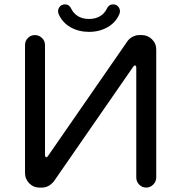

<svg xmlns="http://www.w3.org/2000/svg" viewBox="-20 -847 824 873"><path d="M93.8 -59.6V-642.6Q93.8 -661.1 106.9 -674.3Q120.1 -687.5 138.7 -687.5Q157.2 -687.5 170.9 -674.3Q184.6 -661.1 184.6 -642.6V-141.6Q184.6 -137.7 186.5 -134.8Q188.5 -131.8 190.4 -131.8Q194.3 -131.8 198.2 -137.7L560.5 -661.1Q569.3 -672.9 583.5 -680.2Q597.7 -687.5 613.3 -687.5H625Q651.4 -687.5 670.9 -668.5Q690.4 -649.4 690.4 -623V-40Q690.4 -21.5 676.8 -7.8Q663.1 5.9 644.5 5.9Q626 5.9 612.8 -7.8Q599.6 -21.5 599.6 -40V-540Q599.6 -543.9 597.7 -546.9Q595.7 -549.8 593.8 -549.8Q590.8 -549.8 585.9 -543.9L225.6 -23.4Q202.1 5.9 170.9 5.9H158.2Q131.8 5.9 112.8 -13.7Q93.8 -33.2 93.8 -59.6ZM247.1 -782.2Q244.1 -788.1 244.1 -795.9Q244.1 -808.6 252.9 -817.9Q261.7 -827.1 275.4 -827.1Q294.9 -827.1 303.7 -807.6Q314.5 -785.2 335.4 -772.9Q356.4 -760.7 384.8 -760.7Q413.1 -760.7 434.1 -772.9Q455.1 -785.2 465.8 -807.6Q474.6 -827.1 494.1 -827.1Q507.8 -827.1 516.6 -817.9Q525.4 -808.6 525.4 -795.9Q525.4 -788.1 522.5 -782.2Q505.9 -744.1 468.8 -723.1Q431.6 -702.1 384.8 -702.1Q337.9 -702.1 300.8 -723.1Q263.7 -744.1 247.1 -782.2Z"/></svg>

Font: jf-openhuninn-2.0
Style: Regular
Weight: 400
Designer: [Kosugi Maru]
Designed by MOTOYA      

[Varela Round]
Joe Prince (Latin component); Avraham Cornfeld (Hebrew component)
Foundry: justfont CO.,LTD.
Version: 2.0